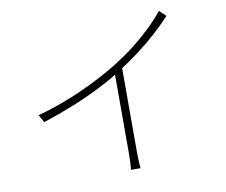

<svg xmlns="http://www.w3.org/2000/svg" viewBox="-83 -866 1167 990"><g transform="rotate(-10 500.0 -371.0)"><path d="M105 -340Q231 -375 345 -427Q459 -479 541 -531Q595 -565 642 -601.5Q689 -638 731 -678Q773 -718 809 -762L843 -730Q803 -687 758 -646.5Q713 -606 662.5 -568Q612 -530 553 -492Q500 -458 432 -423.5Q364 -389 286 -357.5Q208 -326 127 -300ZM529 -508 571 -528V-67Q571 -52 571.5 -34.5Q572 -17 573 -2.5Q574 12 575 20H525Q526 12 527 -2.5Q528 -17 528.5 -34.5Q529 -52 529 -67Z"/></g></svg>

Font: Noto Sans SC Thin ExtraLight
Style: Regular
Weight: 250
Version: Version 2.004-H2;hotconv 1.0.118;makeotfexe 2.5.65603